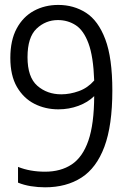

<svg xmlns="http://www.w3.org/2000/svg" viewBox="-20 -770 543 799"><path d="M222.5 -749.5Q287 -749.5 338 -716.8Q389 -684 418.2 -606.5Q447.5 -529 447.5 -393.5Q447.5 -248 414.5 -159.5Q381.5 -71 318.8 -30.8Q256 9.5 167.5 9.5Q138 9.5 108.5 4.8Q79 0 55 -10V-75.5Q105 -55.5 167.5 -55.5Q233 -55.5 278.5 -85.8Q324 -116 347.8 -184.8Q371.5 -253.5 372 -370Q345.5 -344 306.2 -329.5Q267 -315 223 -315Q168.5 -315 123.2 -338Q78 -361 50.5 -408.2Q23 -455.5 23 -529Q23 -602.5 49.5 -651.5Q76 -700.5 121.2 -725Q166.5 -749.5 222.5 -749.5ZM235 -377.5Q271 -377.5 308 -390.8Q345 -404 372 -435Q368.5 -535 348.2 -589.5Q328 -644 295 -665.2Q262 -686.5 221 -686.5Q170 -686.5 132.2 -650.8Q94.5 -615 94.5 -532Q94.5 -449 135.2 -413.2Q176 -377.5 235 -377.5Z"/></svg>

Font: Encode Sans Cnd
Style: Regular
Weight: 400
Width: 3
Designer: Multiple Designers
Foundry: Impallari Type
Version: Version 3.002; ttfautohint (v1.8.3) -l 8 -r 50 -G 200 -x 14 